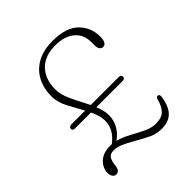

<svg xmlns="http://www.w3.org/2000/svg" viewBox="-197 -856 1003 1003"><g transform="rotate(-45 305.0 -354.5)"><path d="M63 -28.5Q63 -63.5 91.5 -91.2Q120 -119 174.5 -119Q179.5 -119 185 -118.5Q218.5 -144 233.2 -172.2Q248 -200.5 247.5 -232.5Q247.5 -252 241.2 -272Q235 -292 225 -312.5H108.5Q90 -312.5 90 -326.5Q90 -332.5 95.8 -336.8Q101.5 -341 109.5 -341H210.5Q186.5 -384.5 162.5 -429.2Q138.5 -474 138.5 -518.5Q138.5 -576 162 -621.2Q185.5 -666.5 232 -692.8Q278.5 -719 347.5 -719Q447.5 -719 493.8 -672.5Q540 -626 540 -559Q540 -509.5 512 -509.5Q501 -509.5 493.8 -519.2Q486.5 -529 486.5 -546V-571.5Q486.5 -628 447.5 -660.2Q408.5 -692.5 341.5 -692.5Q263 -692.5 220.8 -648.5Q178.5 -604.5 178.5 -529.5Q178.5 -499.5 190.5 -468Q202.5 -436.5 219.5 -404.8Q236.5 -373 252 -341H457.5Q476 -341 476 -326.5Q476 -312 457.5 -312H264.5Q272.5 -292.5 277.2 -273.2Q282 -254 282 -235Q281.5 -201 266.2 -171Q251 -141 215 -113.5Q252 -103.5 287.8 -83.8Q323.5 -64 357.8 -47.5Q392 -31 424.5 -31Q467.5 -31 488.2 -52.2Q509 -73.5 519.5 -114Q524 -130.5 536 -128Q546.5 -125.5 544 -107.5Q534 -45 505.5 -17.8Q477 9.5 428.5 9.5Q389 9.5 357.5 -5.2Q326 -20 280.5 -46Q242.5 -68 217.8 -78.5Q193 -89 167.5 -89Q142.5 -89 132.2 -72.5Q122 -56 119.5 -28Q116 10 90 10Q79 10 71 0.5Q63 -9 63 -28.5Z"/></g></svg>

Font: Fraunces 9pt SuperSoft Thin
Style: Regular
Weight: 100
Version: Version 1.000;[b76b70a41]